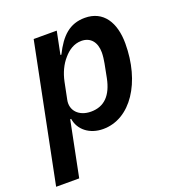

<svg xmlns="http://www.w3.org/2000/svg" viewBox="-152 -640 865 946"><g transform="rotate(-20 280.5 -167.0)"><path d="M-19 200H102L160 -89H165C174 -29 227 12 297 12C442 12 543 -145 543 -347C543 -457 495 -534 398 -534C318 -534 270 -488 228 -403H223L247 -522H126ZM270 -89C206 -89 168 -131 179 -184L197 -273C206 -316 224 -355 250 -384C273 -411 304 -433 343 -433C392 -433 419 -398 419 -345C419 -329 416 -305 413 -290L399 -218C382 -133 340 -89 270 -89Z"/></g></svg>

Font: Braiins Sans SemiBold
Style: Italic
Weight: 600
Italic angle: -11.31°
Designer: Mike Abbink, Paul van der Laan, Pieter van Rosmalen, Jiri Chlebus, Lubos Buracinsky
Foundry: Bold Monday, Sudetype
Version: Version 1.000;hotconv 1.0.109;makeotfexe 2.5.65596